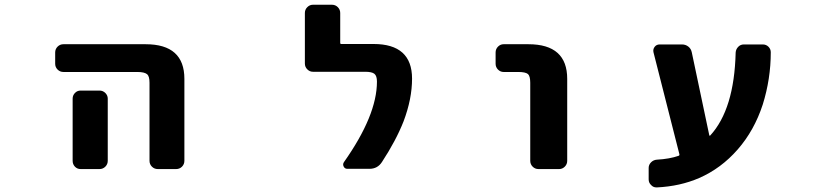

<svg xmlns="http://www.w3.org/2000/svg" viewBox="-20 -737 3540 817"><path d="M651.4 -17.6Q636.7 -17.6 626.5 -27.8Q616.2 -38.1 616.2 -52.7V-384.8Q616.2 -412.1 606.4 -420.9Q594.7 -430.7 564.5 -430.7H250Q235.4 -430.7 225.1 -440.9Q214.8 -451.2 214.8 -465.8V-513.7Q214.8 -528.3 225.1 -538.6Q235.4 -548.8 250 -548.8H599.6Q764.6 -548.8 764.6 -401.4V-52.7Q764.6 -38.1 754.4 -27.8Q744.1 -17.6 729.5 -17.6ZM323.2 -17.6Q308.6 -17.6 298.8 -27.8Q289.1 -38.1 289.1 -52.7V-317.4Q289.1 -331.1 298.8 -341.3Q308.6 -351.6 323.2 -351.6H403.3Q418 -351.6 428.2 -341.3Q438.5 -331.1 438.5 -317.4V-52.7Q438.5 -38.1 428.2 -27.8Q418 -17.6 403.3 -17.6Z M1458 -18.6Q1447.3 -18.6 1442.4 -28.3Q1437.5 -38.1 1443.4 -46.9Q1584 -246.1 1584 -389.6Q1584 -414.1 1573.2 -422.9Q1562.5 -431.6 1533.2 -431.6H1311.5Q1297.9 -431.6 1287.6 -441.9Q1277.3 -452.1 1277.3 -466.8V-681.6Q1277.3 -696.3 1287.6 -706.5Q1297.9 -716.8 1311.5 -716.8H1392.6Q1407.2 -716.8 1417.5 -706.5Q1427.7 -696.3 1427.7 -681.6V-553.7Q1427.7 -549.8 1431.6 -549.8H1569.3Q1733.4 -549.8 1733.4 -402.3Q1733.4 -316.4 1697.3 -220.7Q1665 -138.7 1605.5 -47.9Q1586.9 -18.6 1551.8 -18.6Z M2271.5 -17.6Q2256.8 -17.6 2246.6 -27.8Q2236.3 -38.1 2236.3 -52.7V-384.8Q2236.3 -413.1 2226.6 -421.9Q2215.8 -430.7 2185.5 -430.7H2123Q2109.4 -430.7 2099.1 -440.9Q2088.9 -451.2 2088.9 -465.8V-513.7Q2088.9 -528.3 2099.1 -538.6Q2109.4 -548.8 2123 -548.8H2228.5Q2393.6 -548.8 2393.6 -401.4V-52.7Q2393.6 -38.1 2383.3 -27.8Q2373 -17.6 2359.4 -17.6Z M2775.4 60.5Q2774.4 60.5 2773.4 60.5Q2759.8 60.5 2751 50.8Q2740.2 41 2740.2 26.4V-22.5Q2740.2 -36.1 2750.5 -46.4Q2760.7 -56.6 2775.4 -57.6Q2829.1 -60.5 2868.2 -74.2Q2872.1 -76.2 2871.1 -80.1L2760.7 -514.6Q2757.8 -527.3 2765.6 -537.6Q2773.4 -547.9 2787.1 -547.9H2881.8Q2897.5 -547.9 2909.2 -538.6Q2920.9 -529.3 2923.8 -513.7L2998 -162.1Q2998 -160.2 2999.5 -159.7Q3001 -159.2 3002 -160.2Q3104.5 -271.5 3110.4 -513.7Q3111.3 -527.3 3121.1 -537.6Q3130.9 -547.9 3145.5 -547.9H3225.6Q3240.2 -547.9 3250 -538.1Q3259.8 -528.3 3259.8 -514.6Q3259.8 -401.4 3225.6 -292Q3189.5 -181.6 3119.1 -101.1Q3048.8 -20.5 2955.1 20.5Q2874 55.7 2775.4 60.5Z"/></svg>

Font: Rounded-L Mgen+ 1m bold
Style: Bold
Weight: 700
Designer: [Source Han Sans]
Ryoko NISHIZUKA  (kana & ideographs); Paul D. Hunt (Latin, Greek & Cyrillic); Wenlong ZHANG  (bopomofo
Version: Version 1.059.20150602